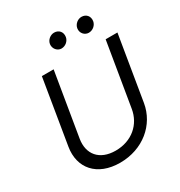

<svg xmlns="http://www.w3.org/2000/svg" viewBox="-214 -1081 1169 1244"><g transform="rotate(-30 370.5 -459.5)"><path d="M363.6 -818.2C394.9 -818.2 420.5 -842.3 424.7 -869.3C430.4 -904.8 407.7 -931.8 372.2 -931.8C345.2 -931.8 316.8 -910.5 312.5 -880.7C307.9 -848 332.4 -818.2 363.6 -818.2ZM568.2 -818.2C599.4 -818.2 625 -842.3 629.3 -869.3C634.9 -904.8 612.2 -931.8 576.7 -931.8C549.7 -931.8 522 -910.5 517 -880.7C511.4 -846.6 536.9 -818.2 568.2 -818.2ZM640.6 -727.3 561.8 -252.8C544.7 -146.3 458.8 -69.6 337.4 -69.6C215.9 -69.6 155.5 -146.3 172.6 -252.8L251.4 -727.3H163.4L83.8 -245.7C58.9 -96.6 152 12.8 323.2 12.8C494.3 12.8 624.3 -96.6 649.1 -245.7L728.7 -727.3Z"/></g></svg>

Font: TID UI
Style: Italic
Weight: 400
Italic angle: -9.39999°
Designer: The TID Project Authors
Foundry: Bakken & Bæck
Version: Version 1.001;hotconv 1.0.109;makeotfexe 2.5.65596